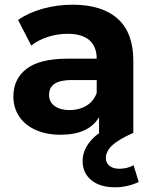

<svg xmlns="http://www.w3.org/2000/svg" viewBox="-20 -566 657 818"><path d="M548 -307V0H402V-67Q358 8 238 8Q176 8 130.5 -13Q85 -34 61 -71Q37 -108 37 -155Q37 -230 93.5 -273Q150 -316 268 -316H392Q392 -367 361 -394.5Q330 -422 268 -422Q225 -422 183.5 -408.5Q142 -395 113 -372L57 -481Q101 -512 162.5 -529Q224 -546 289 -546Q414 -546 481 -486.5Q548 -427 548 -307ZM392 -170V-225H285Q189 -225 189 -162Q189 -132 212.5 -114.5Q236 -97 277 -97Q317 -97 348 -115.5Q379 -134 392 -170ZM332 120Q332 71 370.5 29Q409 -13 486 -41L548 0Q485 28 458 53.5Q431 79 431 107Q431 128 446.5 140.5Q462 153 488 153Q522 153 549 138L571 209Q552 219 525 225.5Q498 232 470 232Q406 232 369 201.5Q332 171 332 120Z"/></svg>

Font: APTA Sans Regular
Style: Bold Italic
Weight: 700
Version: Version 7.200